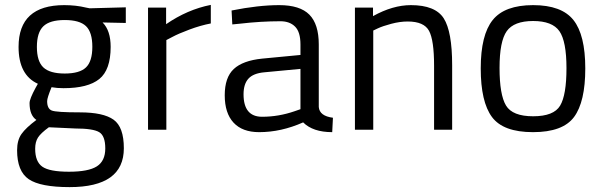

<svg xmlns="http://www.w3.org/2000/svg" viewBox="-20 -531 2466 786"><path d="M265 235Q145 235 97.5 202.5Q50 170 50 84Q50 43 68 17.5Q86 -8 129 -40Q101 -59 101 -109Q101 -126 126 -172L135 -188Q56 -224 56 -339Q56 -510 243 -510Q291 -510 332 -500L347 -497L495 -501V-437L400 -439Q433 -406 433 -339Q433 -245 386.5 -207.5Q340 -170 240 -170Q213 -170 191 -174Q173 -130 173 -117Q173 -86 192 -78.5Q211 -71 307 -71Q403 -71 445 -41Q487 -11 487 76Q487 235 265 235ZM124 78Q124 131 153.5 151.5Q183 172 262.5 172Q342 172 376.5 150Q411 128 411 76.5Q411 25 386 10Q361 -5 288 -5L180 -10Q147 14 135.5 32Q124 50 124 78ZM131 -339Q131 -280 157.5 -255Q184 -230 245 -230Q306 -230 332 -255Q358 -280 358 -339.5Q358 -399 332 -424Q306 -449 245 -449Q184 -449 157.5 -423.5Q131 -398 131 -339Z M586 0V-500H660V-432Q747 -492 843 -511V-435Q801 -427 755.5 -410Q710 -393 686 -380L661 -367V0Z M1285 -349V-93Q1288 -56 1343 -49L1340 10Q1261 10 1221 -30Q1131 10 1041 10Q972 10 936 -29Q900 -68 900 -141Q900 -214 937 -248.5Q974 -283 1053 -291L1210 -306V-349Q1210 -400 1188 -422Q1166 -444 1128 -444Q1048 -444 962 -434L931 -431L928 -488Q1038 -510 1123 -510Q1208 -510 1246.5 -471Q1285 -432 1285 -349ZM977 -145Q977 -53 1053 -53Q1121 -53 1187 -76L1210 -84V-249L1062 -235Q1017 -231 997 -209Q977 -187 977 -145Z M1508 0H1433V-500H1507V-465Q1588 -510 1662 -510Q1762 -510 1796.5 -456Q1831 -402 1831 -264V0H1757V-262Q1757 -366 1736.5 -404.5Q1716 -443 1649 -443Q1617 -443 1581.5 -433.5Q1546 -424 1527 -415L1508 -406Z M1948 -251Q1948 -388 1997 -449Q2046 -510 2162.5 -510Q2279 -510 2327.5 -449Q2376 -388 2376 -251Q2376 -114 2330 -52Q2284 10 2162 10Q2040 10 1994 -52Q1948 -114 1948 -251ZM2025 -253Q2025 -143 2051.5 -99Q2078 -55 2162.5 -55Q2247 -55 2273 -98.5Q2299 -142 2299 -252Q2299 -362 2270 -403.5Q2241 -445 2162.5 -445Q2084 -445 2054.5 -403.5Q2025 -362 2025 -253Z"/></svg>

Font: Titillium Web[RUS by Daymarius]
Style: Regular
Weight: 400
Designer: Cyrillization by Daymarius
Foundry: Cyrillization by Daymarius
Version: Version 1.002 September 11, 2018